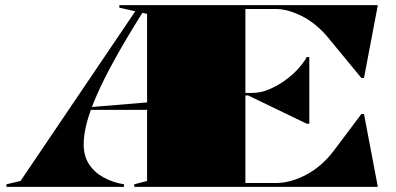

<svg xmlns="http://www.w3.org/2000/svg" viewBox="-20 -728 1542 748"><path d="M5 0V-10L60 -23L507 -684L445 -698V-708H562V-672L535 -678L529 -669Q469 -573 426.5 -496Q384 -419 357.5 -358.5Q331 -298 318.5 -251Q306 -204 306 -166Q306 -120 327 -88Q348 -56 384 -36.5Q420 -17 463 -10V0ZM324 -300V-310L564 -330V-300ZM1054 -693H936V-366H962Q996 -366 1027.5 -379.5Q1059 -393 1085 -411Q1121 -436 1145 -464Q1169 -492 1175 -506H1185V-246H1175L947 -356H936V-15H1054Q1112 -15 1172.5 -47Q1233 -79 1279 -139L1388 -284H1398L1452 0H503V-10L553 -23V-708H1452L1398 -424H1388L1252 -589Q1206 -641 1152.5 -667Q1099 -693 1054 -693Z"/></svg>

Font: Kalnia SemiExpanded
Style: Bold
Weight: 700
Width: 6
Designer: Frida Medrano
Foundry: Frida Medrano
Version: Version 1.105